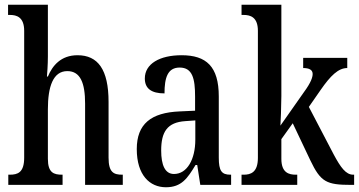

<svg xmlns="http://www.w3.org/2000/svg" viewBox="-20 -780 1514 810"><path d="M15 0H244V-43H242C207 -43 182 -51 182 -110V-319C182 -415 204 -480 264 -480C319 -480 339 -430 339 -343V0H498V-43H496C460 -43 438 -52 438 -115V-350C438 -487 393 -547 307 -547C237 -547 201 -503 182 -457H178C179 -468 182 -507 182 -542V-760H14V-717H22C50 -717 82 -708 82 -650V-115C82 -52 55 -43 21 -43H15Z M680 10C746 10 771 -28 805 -84H812L825 0H955V-43H952C915 -43 903 -59 903 -115V-373C903 -500 850 -547 746 -547C654 -547 591 -511 591 -449C591 -407 618 -386 674 -386C674 -452 687 -495 738 -495C792 -495 803 -448 803 -373V-313L738 -310C617 -305 557 -257 557 -151C557 -41 612 10 680 10ZM714 -46C676 -46 660 -84 660 -145C660 -223 685 -264 762 -269L804 -272V-191C804 -107 769 -46 714 -46Z M999 0H1234V-43H1228C1199 -43 1167 -51 1167 -110V-193L1215 -260L1289 -104C1333 -12 1357 0 1462 0H1474V-43H1470C1439 -43 1417 -74 1388 -128L1283 -329L1333 -401C1374 -460 1407 -493 1445 -493V-536H1259V-493C1285 -493 1299 -485 1299 -468C1299 -455 1293 -433 1262 -391L1163 -250C1164 -256 1167 -341 1167 -375V-760H999V-717H1008C1036 -717 1068 -708 1068 -650V-114C1068 -52 1037 -43 1008 -43H999Z"/></svg>

Font: Noto Serif Ethiopic ExtraCondensed Medium
Style: Regular
Weight: 500
Width: 2
Designer: Monotype Design Team
Foundry: Monotype Imaging Inc.
Version: Version 2.102